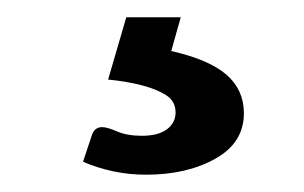

<svg xmlns="http://www.w3.org/2000/svg" viewBox="-20 -26 352 222"><path d="M149 176Q129 176 110.5 172Q92 168 76 161L86 131Q89 121 98 121Q104 121 115.5 126Q127 131 144 131Q163 131 173 123.5Q183 116 183 104Q183 91 172 84Q161 77 143.5 72.5Q126 68 105 66L126 -6H189L178 33Q222 43 242 60.5Q262 78 262 105Q262 139 229 157.5Q196 176 149 176Z"/></svg>

Font: Aleo Medium
Style: Regular
Weight: 500
Designer: Alessio Laiso
Foundry: Alessio Laiso
Version: Version 2.001;gftools[0.9.29]